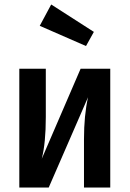

<svg xmlns="http://www.w3.org/2000/svg" viewBox="-20 -835 577 855"><path d="M208 -815 398 -693 363 -630 157 -720ZM471 -529V0H354V-215Q354 -321 372 -402L197 0H66V-529H184V-314Q184 -198 166 -128L339 -529Z"/></svg>

Font: Fira Sans Condensed Medium
Style: Regular
Weight: 500
Width: 3
Designer: Carrois Corporate & Edenspiekermann AG
Foundry: Carrois Corporate GbR & Edenspiekermann AG
Version: Version 4.203;PS 004.203;hotconv 1.0.88;makeotf.lib2.5.64775